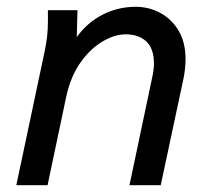

<svg xmlns="http://www.w3.org/2000/svg" viewBox="-20 -545 635 565"><path d="M28 0 111 -392Q116 -415 118.5 -436.5Q121 -458 121 -482V-515H208L205 -403L193 -416Q224 -469 273 -497Q322 -525 379 -525Q419 -525 452.5 -506.5Q486 -488 506 -454Q526 -420 526 -371Q526 -358 524.5 -343.5Q523 -329 520 -314L453 0H361L427 -313Q430 -326 431.5 -337Q433 -348 433 -358Q433 -402 410.5 -423Q388 -444 350 -444Q317 -444 281 -422.5Q245 -401 216.5 -360.5Q188 -320 175 -261L120 0Z"/></svg>

Font: Radio Canada
Style: Italic
Weight: 400
Italic angle: -12°
Designer: Charles Daoud, Etienne Aubert Bonn, Alexandre Saumier Demers, Jacques Le Bailly
Foundry: Radio-Canada
Version: Version 2.104;gftools[0.9.28.dev5+ged2979d]